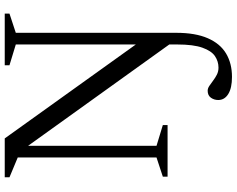

<svg xmlns="http://www.w3.org/2000/svg" viewBox="-112 -598 975 790"><g transform="rotate(-90 375.0 -202.5)"><path d="M617 -89.5 614 44 154 -597 170.5 -615V-45.5L256 -19.5V0H43.5V-19.5L122.5 -45.5V-616.5L41 -650.5V-670H201ZM635.5 35.5Q635.5 114.5 613.2 165.5Q591 216.5 550.2 240.8Q509.5 265 454 265Q408.5 265 383.8 249.8Q359 234.5 359 208.5Q359 191.5 368.5 178.2Q378 165 397 165Q407 165 417 171.8Q427 178.5 438.5 187.2Q450 196 463.2 202.8Q476.5 209.5 492 209.5Q518 209.5 539.5 195Q561 180.5 574.2 143.5Q587.5 106.5 587.5 39.5V-624.5L502 -650.5V-670H714.5V-650.5L635.5 -624.5Z"/></g></svg>

Font: Newsreader 16pt
Style: Regular
Weight: 400
Designer: Hugues Gentile
Foundry: Production Type
Version: Version 1.003